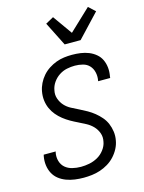

<svg xmlns="http://www.w3.org/2000/svg" viewBox="-136 -1002 822 1094"><g transform="rotate(-15 275.0 -455.0)"><path d="M219 12Q193 12 167 8.5Q141 5 117 -4Q93 -13 74 -28Q55 -43 43.5 -64.5Q32 -86 28.5 -112Q25 -138 30 -165L32 -174H103L101 -168Q96 -142 103 -118Q110 -94 127.5 -79Q145 -64 169.5 -58Q194 -52 220 -52Q244 -52 269.5 -57Q295 -62 318.5 -75Q342 -88 359 -110.5Q376 -133 380 -157Q386 -184 377.5 -207.5Q369 -231 352.5 -248.5Q336 -266 314 -278Q292 -290 270 -300.5Q248 -311 227 -323Q206 -335 187 -350Q168 -365 152.5 -383.5Q137 -402 127 -424.5Q117 -447 114 -472.5Q111 -498 116 -525Q120 -548 131 -570.5Q142 -593 158.5 -612Q175 -631 196.5 -645Q218 -659 241 -667.5Q264 -676 287.5 -679Q311 -682 334 -682Q360 -682 385 -678.5Q410 -675 432.5 -666Q455 -657 473.5 -641.5Q492 -626 502 -604.5Q512 -583 514.5 -558Q517 -533 512 -507L511 -498H440L441 -504Q445 -528 439.5 -551Q434 -574 419 -590Q404 -606 381 -612Q358 -618 334 -618Q311 -618 287 -613Q263 -608 241.5 -594Q220 -580 205 -558.5Q190 -537 186 -513Q180 -487 188.5 -463Q197 -439 213 -421.5Q229 -404 251 -392.5Q273 -381 295.5 -370Q318 -359 339 -347Q360 -335 378.5 -320Q397 -305 413 -286.5Q429 -268 438.5 -245.5Q448 -223 451.5 -197.5Q455 -172 450 -146Q446 -122 434 -99Q422 -76 404 -56.5Q386 -37 363.5 -23.5Q341 -10 317 -2Q293 6 268 9Q243 12 219 12ZM310 -750 239 -891 286 -917 367 -803 493 -922 532 -886 404 -750Z"/></g></svg>

Font: Lode
Style: Italic
Weight: 400
Italic angle: -11°
Monospace: yes
Designer: Belleve Invis
Foundry: Belleve Invis
Version: Version 29.2.0; ttfautohint (v1.8.3)